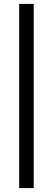

<svg xmlns="http://www.w3.org/2000/svg" viewBox="-20 -738 270 980"><path d="M78 222V-718H152V222Z"/></svg>

Font: Titillium Web[RUS by Daymarius]
Style: Regular
Weight: 400
Designer: Cyrillization by Daymarius
Foundry: Cyrillization by Daymarius
Version: Version 1.002 September 11, 2018